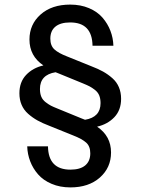

<svg xmlns="http://www.w3.org/2000/svg" viewBox="-20 -710 615 840"><path d="M237.8 -388.2 223.1 -394Q154.8 -382.8 154.8 -320.8Q154.8 -301.3 160.6 -287.1Q166.5 -272.9 179.7 -262.9Q192.9 -252.9 202.6 -247.8Q212.4 -242.7 231.9 -234.9L336.9 -191.9L352.1 -186Q419.9 -197.3 419.9 -258.8Q419.9 -278.3 414.1 -292.5Q408.2 -306.6 395.3 -316.7Q382.3 -326.7 372.1 -332Q361.8 -337.4 342.8 -345.2ZM64.9 -301.8Q64.9 -351.1 94.2 -382.1Q123.5 -413.1 169.9 -423.8Q108.9 -464.8 108.9 -537.1Q108.9 -603.5 157.7 -646.7Q206.5 -689.9 287.1 -689.9Q333 -689.9 369.6 -674.3Q406.2 -658.7 428.7 -632.6Q451.2 -606.4 463.1 -575.2Q475.1 -543.9 476.1 -509.8H384.8Q383.3 -611.8 287.1 -611.8Q244.6 -611.8 222.4 -593.5Q200.2 -575.2 200.2 -541Q200.2 -510.3 218 -493.9Q235.8 -477.5 273.9 -462.9L377.9 -420.9Q408.7 -409.2 430.7 -397Q452.6 -384.8 471.7 -367.9Q490.7 -351.1 500.2 -328.4Q509.8 -305.7 509.8 -277.8Q509.8 -228.5 480.5 -197.5Q451.2 -166.5 404.8 -155.8Q465.8 -114.7 465.8 -43Q465.8 23.4 417 66.7Q368.2 109.9 288.1 109.9Q242.2 109.9 205.6 94.2Q168.9 78.6 146.5 52.7Q124 26.9 112.1 -4.4Q100.1 -35.6 99.1 -69.8H189.9Q191.4 32.2 288.1 32.2Q330.6 32.2 352.8 13.7Q375 -4.9 375 -39.1Q375 -69.8 357.2 -85.9Q339.4 -102.1 300.8 -117.2L196.8 -159.2Q166 -170.9 144 -183.1Q122.1 -195.3 103 -212.2Q84 -229 74.5 -251.5Q64.9 -273.9 64.9 -301.8Z"/></svg>

Font: TASA Orbiter Text Medium
Style: Regular
Weight: 500
Designer: Weizhong Zhang
Version: Version 1.000;Glyphs 3.1.2 (3151)